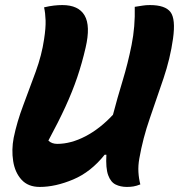

<svg xmlns="http://www.w3.org/2000/svg" viewBox="-20 -728 707 758"><path d="M137 10Q91 10 65 -18.5Q39 -47 32 -92Q25 -137 34 -184Q47 -247 72 -313Q97 -379 121 -445Q145 -511 154 -573Q161 -618 160 -647.5Q159 -677 154 -699Q175 -704 192.5 -706Q210 -708 226 -708Q290 -708 314 -667Q338 -626 318 -540Q304 -479 285 -423Q266 -367 238.5 -307Q211 -247 171 -173Q184 -160 206 -160Q260 -160 317.5 -190Q375 -220 426 -275Q443 -340 464 -409Q485 -478 499.5 -550.5Q514 -623 512 -701Q532 -704 544 -706Q556 -708 572 -708Q632 -708 653 -680.5Q674 -653 663 -575Q652 -497 625.5 -418.5Q599 -340 571.5 -261Q544 -182 530 -102Q525 -74 526.5 -48.5Q528 -23 534 0Q519 6 507 8Q495 10 481 10Q456 10 436.5 0.5Q417 -9 407 -36.5Q397 -64 400 -117H393Q339 -49 269 -19.5Q199 10 137 10Z"/></svg>

Font: Recursive Sn Csl St XBd
Style: Italic
Weight: 800
Italic angle: -15°
Version: Version 1.079;hotconv 1.0.112;makeotfexe 2.5.65598; ttfautoh